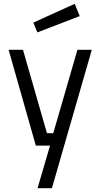

<svg xmlns="http://www.w3.org/2000/svg" viewBox="-20 -760 523 1002"><path d="M25 -500H100L225 -65H258L384 -500H459L251 222H176L241 0H167ZM154 -642 370 -740 396 -676 175 -591Z"/></svg>

Font: Titillium Web
Style: Regular
Weight: 400
Version: Version 1.001;PS 57.000;hotconv 1.0.70;makeotf.lib2.5.55311